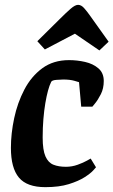

<svg xmlns="http://www.w3.org/2000/svg" viewBox="-20 -761 468 792"><path d="M376 -71Q376 -71 365 -58.5Q354 -46 329 -30Q304 -14 264 -1.5Q224 11 167 11Q91 11 58 -28.5Q25 -68 25 -151Q25 -210 38.5 -273.5Q52 -337 80.5 -391.5Q109 -446 154.5 -479.5Q200 -513 265 -513Q298 -513 331 -505.5Q364 -498 386 -479Q408 -460 408 -427Q408 -396 396 -372.5Q384 -349 372.5 -335Q361 -321 361 -321H315L306 -422Q306 -422 287.5 -427.5Q269 -433 241 -433Q230 -433 212 -431.5Q194 -430 191 -423Q184 -409 178 -387Q172 -365 167 -335.5Q162 -306 159 -270Q156 -234 156 -194Q156 -142 167.5 -116Q179 -90 200.5 -81.5Q222 -73 252 -73Q277 -73 300.5 -81.5Q324 -90 339 -98.5Q354 -107 354 -107ZM390 -553 289 -622 165 -557 134 -591 226 -682Q253 -709 271.5 -725Q290 -741 302 -741Q315 -741 327 -727.5Q339 -714 351 -697L428 -589Z"/></svg>

Font: Faustina VF Beta
Style: Italic
Weight: 400
Italic angle: -8°
Designer: Alfonso Garcia
Foundry: Omnibus-Type
Version: Version 1.006